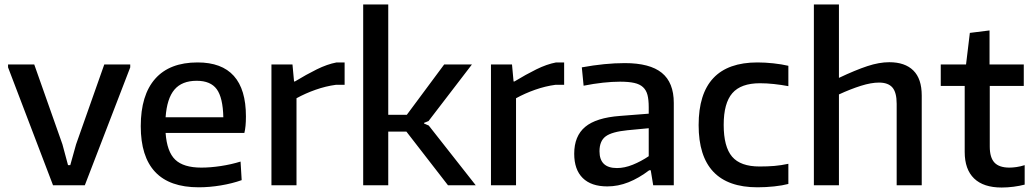

<svg xmlns="http://www.w3.org/2000/svg" viewBox="-20 -828 4620 858"><path d="M16 -527V-540H133L259 -183L284 -90H294L320 -183L446 -540H562V-527L359 0H217Z M859 -467Q793 -467 759.5 -427.5Q726 -388 720 -304H978Q976 -392 948.5 -429.5Q921 -467 859 -467ZM868 9Q738 9 673.5 -59.5Q609 -128 609 -264Q609 -403 673.5 -476Q738 -549 863 -549Q1079 -549 1079 -308Q1079 -261 1072 -234H720Q726 -150 763 -114.5Q800 -79 880 -79Q920 -79 966.5 -86Q1013 -93 1055 -106L1060 -23Q1018 -8 967 0.5Q916 9 868 9Z M1193 -540H1287L1294 -464H1298Q1349 -495 1395.5 -518Q1442 -541 1484 -549H1520V-449H1481Q1436 -443 1390.5 -427Q1345 -411 1305 -389V0H1193Z M1603 -808H1715V-315H1798L1965 -540H2089L1895 -287L1875 -279V-276L1896 -267L2106 0H1982L1796 -240H1715V0H1603Z M2174 -540H2268L2275 -464H2279Q2330 -495 2376.5 -518Q2423 -541 2465 -549H2501V-449H2462Q2417 -443 2371.5 -427Q2326 -411 2286 -389V0H2174Z M2737 -77Q2771 -77 2808 -92Q2845 -107 2879 -130V-255L2784 -246Q2714 -239 2686.5 -218.5Q2659 -198 2659 -152Q2659 -77 2737 -77ZM2694 5Q2622 5 2584 -32.5Q2546 -70 2546 -141Q2546 -220 2595 -261Q2644 -302 2751 -310L2879 -320V-349Q2879 -382 2873.5 -403.5Q2868 -425 2853.5 -438.5Q2839 -452 2814 -457.5Q2789 -463 2751 -463Q2716 -463 2674.5 -458.5Q2633 -454 2588 -445L2580 -527Q2684 -546 2772 -546Q2884 -546 2937.5 -502.5Q2991 -459 2991 -368V0H2899L2888 -67H2881Q2835 -32 2788.5 -13.5Q2742 5 2694 5Z M3365 9Q3102 9 3102 -269Q3102 -549 3365 -549Q3399 -549 3436 -545Q3473 -541 3503 -534V-443Q3471 -449 3438.5 -452.5Q3406 -456 3376 -456Q3291 -456 3252.5 -411.5Q3214 -367 3214 -270Q3214 -172 3251.5 -128Q3289 -84 3374 -84Q3411 -84 3440.5 -86.5Q3470 -89 3503 -96V-6Q3477 1 3439.5 5Q3402 9 3365 9Z M3617 -808H3729V-480Q3803 -515 3856 -532.5Q3909 -550 3954 -550Q4024 -550 4061.5 -513Q4099 -476 4099 -401V0H3987V-364Q3987 -415 3968 -437Q3949 -459 3908 -459Q3873 -459 3827 -444.5Q3781 -430 3729 -406V0H3617Z M4456 10Q4375 10 4333 -30.5Q4291 -71 4291 -149V-444H4184V-540H4297L4314 -681L4402 -692V-540H4555V-444H4403V-173Q4403 -124 4424 -101.5Q4445 -79 4491 -79Q4505 -79 4522.5 -81.5Q4540 -84 4559 -90V-3Q4536 3 4509 6.5Q4482 10 4456 10Z"/></svg>

Font: EncodeSans
Style: Medium
Weight: 500
Designer: Pablo Impallari, Andres Torresi
Foundry: Pablo Impallari, Andres Torresi
Version: Version 1.000; ttfautohint (v1.4.1)